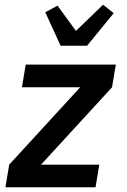

<svg xmlns="http://www.w3.org/2000/svg" viewBox="-20 -794 540 814"><path d="M3 0 19 -96 320 -424H73L89 -520H471L455 -424L154 -96H401L385 0ZM237 -600 172 -742 224 -770 302 -663 417 -774 462 -738 349 -600Z"/></svg>

Font: Iosevka SS18
Style: Bold Italic
Weight: 700
Italic angle: -9°
Monospace: yes
Designer: Belleve Invis
Foundry: Belleve Invis
Version: Version 25.1.1; ttfautohint (v1.8.4)